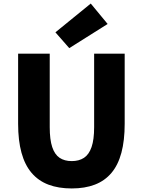

<svg xmlns="http://www.w3.org/2000/svg" viewBox="-20 -1047 803 1081"><path d="M384 14Q309 14 252.5 -7.5Q196 -29 158 -73.5Q120 -118 101 -187Q82 -256 82 -350V-745H260V-331Q260 -261 274 -219Q288 -177 315.5 -158.5Q343 -140 384 -140Q425 -140 453 -158.5Q481 -177 495.5 -219Q510 -261 510 -331V-745H682V-350Q682 -256 663.5 -187Q645 -118 607.5 -73.5Q570 -29 514 -7.5Q458 14 384 14ZM370 -776 292 -865 491 -1027 586 -912Z"/></svg>

Font: Noto Sans HK Thin Black
Style: Regular
Weight: 900
Version: Version 2.004-H2;hotconv 1.0.118;makeotfexe 2.5.65603